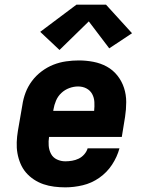

<svg xmlns="http://www.w3.org/2000/svg" viewBox="-20 -798 640 826"><path d="M261 8Q237 8 213 5Q189 2 167 -5.5Q145 -13 125.5 -26Q106 -39 91.5 -56Q77 -73 68 -94.5Q59 -116 55 -139Q51 -162 52 -186.5Q53 -211 57 -235L76 -345Q80 -373 90 -399.5Q100 -426 117.5 -449.5Q135 -473 159 -491Q183 -509 209.5 -519.5Q236 -530 264 -534Q292 -538 319 -538Q351 -538 382 -532Q413 -526 439.5 -511.5Q466 -497 485 -473Q504 -449 513.5 -420Q523 -391 523 -359Q523 -327 518 -295L504 -209H191Q188 -190 189.5 -171Q191 -152 199.5 -136Q208 -120 225 -112Q242 -104 261 -104Q275 -104 290 -106.5Q305 -109 318.5 -115.5Q332 -122 342.5 -134Q353 -146 357 -160H494Q484 -123 462 -89.5Q440 -56 407 -33Q374 -10 336 -1Q298 8 261 8ZM209 -321H385Q387 -340 386 -359Q385 -378 376.5 -393.5Q368 -409 352 -417.5Q336 -426 316 -426Q297 -426 278 -419Q259 -412 244 -398Q229 -384 221 -365Q213 -346 210 -327ZM236 -583 153 -661 309 -778H436L548 -655L450 -590L362 -706Z"/></svg>

Font: Iosevka Slab HvExObl
Style: Regular
Weight: 900
Width: 7
Italic angle: -9°
Monospace: yes
Designer: Belleve Invis
Foundry: Belleve Invis
Version: Version 11.1.1; ttfautohint (v1.8.3)